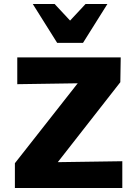

<svg xmlns="http://www.w3.org/2000/svg" viewBox="-20 -947 683 967"><path d="M55 0V-125L459 -639L539 -530L67 -523V-658H588L586 -533L184 -19L113 -128L596 -135V0ZM268 -731 301 -809 411 -927H521L398 -731ZM268 -731 145 -927H255L365 -809L398 -731Z"/></svg>

Font: Ysabeau Infant Black
Style: Regular
Weight: 900
Designer: Christian Thalmann (Catharsis Fonts)
Version: Version 2.001;gftools[0.9.30]; featfreeze: ss01,ss02,lnum